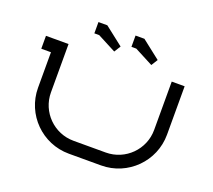

<svg xmlns="http://www.w3.org/2000/svg" viewBox="-129 -950 1239 1119"><g transform="rotate(20 490.0 -390.0)"><path d="M700 -690 585 -780H530V-710H560L675 -650ZM470 -690 355 -780H300V-710H330L445 -650ZM40 -600V-520H100V-300C100 -134.4 234.4 0 400 0H600C765.6 0 900 -134.4 900 -300V-600H820V-300C820 -178.6 721.4 -80 600 -80H400C278.6 -80 180 -178.6 180 -300V-600Z"/></g></svg>

Font: KetosagCBd
Style: Regular
Weight: 500
Designer: gluk
Foundry: gluk
Version: Version 00.0024